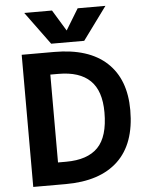

<svg xmlns="http://www.w3.org/2000/svg" viewBox="-62 -1012 806 1063"><g transform="rotate(-5 340.5 -480.0)"><path d="M507.8 -375Q507.8 -495.1 448.7 -552.2Q389.6 -609.4 272.5 -609.4H227.5V-121.1H272.5Q391.6 -121.1 449.7 -180.7Q507.8 -240.2 507.8 -375ZM651.4 -375Q651.4 -188.5 550.8 -93.3Q450.2 2 259.8 2H79.1V-732.4H259.8Q451.2 -732.4 551.3 -639.6Q651.4 -546.9 651.4 -375ZM338.9 -844.7 410.2 -961.9H564.5L430.7 -779.3H247.1L113.3 -961.9H267.6Z"/></g></svg>

Font: Gen Shin Gothic Bold
Style: Bold
Weight: 700
Designer: [Source Han Sans]
Ryoko NISHIZUKA  (kana & ideographs); Paul D. Hunt (Latin, Greek & Cyrillic); Wenlong ZHANG  (bopomofo
Version: Version 1.002.20150607